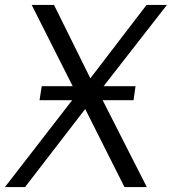

<svg xmlns="http://www.w3.org/2000/svg" viewBox="-38 -762 700 782"><path d="M132 -411 123 -354H256L-18 0H64L309 -318L469 0H560L380 -354H506L514 -411H384L642 -742H559L330 -443L182 -742H91L258 -411Z"/></svg>

Font: Cheyenne Sans Light
Style: Italic
Weight: 300
Italic angle: -8.13011°
Designer: The Public Sans project authors (U.S. Web Design System), Libre Franklin designed by Pablo Impallari and Rodrigo Fuenzal
Foundry: The Cheyenne Sans Project Authors
Version: Version 2.007